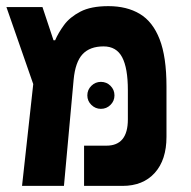

<svg xmlns="http://www.w3.org/2000/svg" viewBox="-20 -609 626 629"><path d="M52.2 0 88.9 -333.5 1 -585.9H119.1L155.3 -477.1H160.6Q170.9 -501 189.7 -526.9Q208.5 -552.7 243.2 -570.8Q277.8 -588.9 335 -588.9Q395.5 -588.9 438 -563.5Q480.5 -538.1 502.9 -480.5Q525.4 -422.9 525.4 -325.7V-160.6Q525.4 -85.4 487.1 -42.7Q448.7 0 381.3 0H255.4V-131.8H328.6Q398.9 -131.8 398.9 -217.8V-313.5Q398.9 -386.2 380.1 -421.6Q361.3 -457 319.3 -457Q274.4 -457 250.5 -431.4Q226.6 -405.8 221.2 -347.7L189.5 0ZM310.5 -252.4Q292.5 -252.4 279.3 -265.4Q266.1 -278.3 266.1 -296.4Q266.1 -314.9 279.3 -327.9Q292.5 -340.8 310.5 -340.8Q329.1 -340.8 342 -327.9Q355 -314.9 355 -296.4Q355 -278.3 342 -265.4Q329.1 -252.4 310.5 -252.4Z"/></svg>

Font: Cascadia Mono PL
Style: Bold
Weight: 700
Monospace: yes
Designer: Aaron Bell
Foundry: Saja Typeworks
Version: Version 2404.023; ttfautohint (v1.8.4)